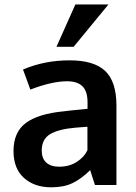

<svg xmlns="http://www.w3.org/2000/svg" viewBox="-20 -816 598 847"><path d="M229 -609.4 312.5 -796.4H458.5L304.7 -609.4ZM206.5 10.3Q131.8 10.3 85.7 -31Q39.6 -72.3 39.6 -149.9Q39.6 -233.4 94.2 -273.7Q148.9 -314 259.3 -324.7Q274.4 -326.7 292 -328.6Q309.6 -330.6 331.5 -332.5Q353.5 -334.5 366.2 -335.9V-364.3Q366.2 -413.1 343.8 -435.3Q321.3 -457.5 275.4 -457.5Q210 -457.5 113.8 -420.9Q113.3 -422.4 97.7 -465.3Q82 -508.3 81.5 -509.3Q176.3 -549.8 286.6 -549.8Q395 -549.8 444.3 -502.7Q493.7 -455.6 493.7 -350.1V0H398.9Q398.4 -2 388.2 -32.7Q377.9 -63.5 377.9 -65.4Q337.9 -26.4 299.6 -8.1Q261.2 10.3 206.5 10.3ZM241.2 -80.6Q285.6 -80.6 318.6 -101.8Q351.6 -123 365.7 -153.3V-256.8Q364.3 -256.8 340.1 -254.9Q315.9 -252.9 314 -252.9Q236.3 -246.1 200.2 -223.6Q164.1 -201.2 164.1 -151.4Q164.1 -117.2 184.1 -98.9Q204.1 -80.6 241.2 -80.6Z"/></svg>

Font: Oxygen
Style: Bold
Weight: 700
Designer: vernon adams
Foundry: Vernon Adams
Version: Version 0.2.3 webfont; ttfautohint (v0.93.3-1d66) -l 8 -r 50